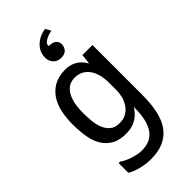

<svg xmlns="http://www.w3.org/2000/svg" viewBox="-284 -845 1067 1067"><g transform="rotate(-45 250.0 -311.5)"><path d="M353 -315Q353 -348 345.5 -376Q338 -404 323.5 -424.5Q309 -445 287.5 -456.5Q266 -468 238 -468Q217 -468 198 -459.5Q179 -451 164 -430.5Q149 -410 140.5 -376.5Q132 -343 132 -294Q132 -264 135 -232Q138 -200 149 -173Q160 -146 180.5 -129Q201 -112 237 -112Q271 -112 293.5 -127Q316 -142 329 -163.5Q342 -185 347.5 -208Q353 -231 353 -248ZM216 83Q288 83 321.5 33.5Q355 -16 355 -110V-120Q311 -48 229 -45Q173 -43 137.5 -62.5Q102 -82 81.5 -115.5Q61 -149 53.5 -195Q46 -241 46 -293Q46 -345 56 -389Q66 -433 88 -465.5Q110 -498 144.5 -517Q179 -536 229 -537Q267 -538 298 -521Q329 -504 349 -469H351L357 -526H436V-133Q436 -67 425 -14Q414 39 388.5 76Q363 113 321 133Q279 153 218 153Q182 153 142 143.5Q102 134 75 117V41H87Q96 48 111 55.5Q126 63 143.5 69Q161 75 180 79Q199 83 216 83ZM319 -651Q319 -629 305.5 -613.5Q292 -598 263 -598Q234 -598 217 -617Q200 -636 200 -661Q200 -706 231.5 -737Q263 -768 313 -776L331 -744Q323 -743 311.5 -739.5Q300 -736 289.5 -731Q279 -726 271 -719.5Q263 -713 261 -706Q259 -698 260.5 -695.5Q262 -693 270 -693Q292 -693 305.5 -681Q319 -669 319 -651Z"/></g></svg>

Font: D2Coding ligature
Style: Regular
Weight: 400
Monospace: yes
Designer: Yong-Rak Park; Jeong-Hwan Yoon; Sang-Min Lee;
Foundry: NHN Corporation
Version: Version 1.3.2; Build 20180524